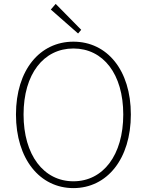

<svg xmlns="http://www.w3.org/2000/svg" viewBox="-20 -953 754 986"><path d="M357 13C529 13 652 -136 652 -365C652 -594 529 -739 357 -739C185 -739 62 -594 62 -365C62 -136 185 13 357 13ZM357 -22C204 -22 101 -157 101 -365C101 -573 204 -704 357 -704C510 -704 613 -573 613 -365C613 -157 510 -22 357 -22ZM381 -781 397 -800 266 -933 241 -904Z"/></svg>

Font: Source Han Sans CN ExtraLight
Style: Regular
Weight: 250
Designer: Ryoko NISHIZUKA (kana & ideographs); Paul D. Hunt (Latin, Greek & Cyrillic); Wenlong ZHANG (bopomofo); Sandoll Communica
Foundry: Adobe Systems Incorporated
Version: Version 1.004;PS 1.004;hotconv 16.6.51;makeotf.lib2.5.65220